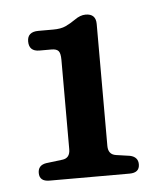

<svg xmlns="http://www.w3.org/2000/svg" viewBox="-37 -750 367 429"><g transform="rotate(-5 146.5 -535.0)"><path d="M60.5 -645Q37 -645 37 -667.5Q37 -689 62 -689H95Q112.5 -689 123.2 -694Q134 -699 145.5 -707Q158 -716 170 -716Q193 -716 193 -693V-419.5Q193 -400 210.5 -397.5L241.5 -393Q259.5 -389 259.5 -372.5Q259.5 -353.5 237 -353.5H57.5Q35 -353.5 35 -372.5Q35 -390 53.5 -393L90 -397.5Q107.5 -399.5 107.5 -419.5V-620Q107.5 -635 103 -640Q98.5 -645 87.5 -645Z"/></g></svg>

Font: Fraunces 9pt SuperSoft
Style: Regular
Weight: 400
Version: Version 1.000;[b76b70a41]